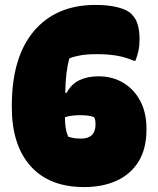

<svg xmlns="http://www.w3.org/2000/svg" viewBox="-20 -740 640 780"><path d="M368 -720Q421 -720 459.5 -710Q498 -700 514 -683Q534 -663 540.5 -636.5Q547 -610 547 -583Q547 -555 542.5 -534Q538 -513 530 -493H524Q490 -508 453.5 -514Q417 -520 376 -520Q335 -520 308.5 -515.5Q282 -511 262 -503Q254 -475 250 -442.5Q246 -410 245 -363H251Q270 -399 303 -414.5Q336 -430 380 -430Q437 -430 481 -403.5Q525 -377 550 -329.5Q575 -282 575 -218V-213Q575 -136 543 -84Q511 -32 454 -6Q397 20 322 20Q180 20 104 -65.5Q28 -151 28 -304V-310Q28 -508 118 -614Q208 -720 368 -720ZM257 -185Q268 -181 280.5 -179Q293 -177 309 -177Q368 -177 368 -234V-237Q368 -254 362 -264Q349 -269 336 -270.5Q323 -272 302 -272Q272 -272 244 -264V-260Q244 -214 257 -185Z"/></svg>

Font: Recursive Sn Csl St XBk
Style: Regular
Weight: 1000
Version: Version 1.079;hotconv 1.0.112;makeotfexe 2.5.65598; ttfautoh